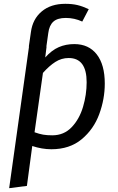

<svg xmlns="http://www.w3.org/2000/svg" viewBox="-20 -770 620 1006"><path d="M529 -332Q529 -251 500 -172Q471 -93 408 -40.5Q345 12 249 12Q200 12 149 -5L121 204L28 216L132 -526H131L142 -602Q151 -670 198.5 -710Q246 -750 322 -750Q358 -750 385.5 -743.5Q413 -737 445 -722L411 -657Q370 -676 325 -676Q281 -676 259.5 -656.5Q238 -637 233 -597L223 -526H224L217 -469Q251 -507 288 -523Q325 -539 369 -539Q445 -539 487 -485Q529 -431 529 -332ZM434 -339Q434 -466 340 -466Q302 -466 270 -445.5Q238 -425 205 -388L161 -77Q186 -68 206 -64.5Q226 -61 254 -61Q315 -61 355.5 -103.5Q396 -146 415 -210Q434 -274 434 -339Z"/></svg>

Font: Fira Sans
Style: Italic
Weight: 400
Italic angle: -8°
Designer: bBox Type GmbH & Carrois Corporate GbR & Edenspiekermann AG
Foundry: bBox Type GmbH & Carrois Corporate GbR & Edenspiekermann AG
Version: Version 4.301